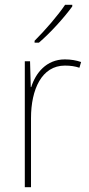

<svg xmlns="http://www.w3.org/2000/svg" viewBox="-20 -785 374 805"><path d="M283 -758V-765H253C222 -719 170 -659 125 -614V-606H143C191 -647 249 -711 283 -758ZM252 -536C174 -536 129 -478 111 -420H109L106 -528H84V0H110V-290C110 -410 155 -510 252 -510C276 -510 295 -507 313 -501L320 -525C300 -532 277 -536 252 -536Z"/></svg>

Font: Noto Sans Malayalam SemiCondensed Thin
Style: Regular
Weight: 100
Width: 4
Designer: Jelle Bosma - Monotype Design Team
Foundry: Monotype Imaging Inc.
Version: Version 2.104